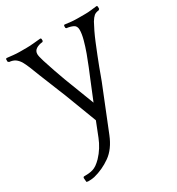

<svg xmlns="http://www.w3.org/2000/svg" viewBox="-174 -567 860 935"><g transform="rotate(-30 256.5 -99.5)"><path d="M41 229Q55 229 67.5 228Q80 227 92 223.5Q104 220 115.5 212Q127 204 141 190Q160 170 174 147.5Q188 125 197 102L229 21L160 -160Q156 -169 146.5 -193Q137 -217 125 -246.5Q113 -276 100.5 -307Q88 -338 79 -362Q69 -386 61 -400Q51 -416 38.5 -425Q26 -434 5 -436L-1 -441V-455L3 -459Q20 -457 39 -455Q58 -453 74 -453H113Q129 -453 151.5 -455Q174 -457 194 -459L198 -455V-443L194 -439Q172 -437 157.5 -427.5Q143 -418 143 -400Q143 -388 152.5 -357.5Q162 -327 174 -292.5Q186 -258 197 -228Q208 -198 212 -189L262 -59L309 -174Q316 -191 328 -220Q340 -249 352 -282Q364 -315 372.5 -346.5Q381 -378 381 -400Q381 -422 365 -429.5Q349 -437 329 -439L325 -443V-455L329 -459Q368 -453 402 -453H443Q460 -453 475.5 -455Q491 -457 510 -459L514 -455V-441L509 -436Q491 -434 481.5 -426Q472 -418 461 -400Q452 -384 440.5 -360Q429 -336 417.5 -308Q406 -280 394.5 -251Q383 -222 373.5 -197Q364 -172 357.5 -153.5Q351 -135 348 -128L250 116Q224 181 179.5 212.5Q135 244 83 257Q73 259 65 259.5Q57 260 47 260L39 258L37 234Z"/></g></svg>

Font: Quattrocento
Style: Regular
Weight: 400
Designer: Pablo Impallari
Foundry: Pablo Impallari, Igino Marini, Branda Gallo
Version: Version 2.000